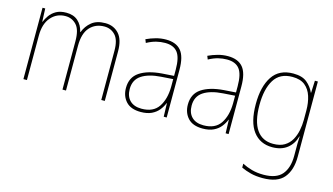

<svg xmlns="http://www.w3.org/2000/svg" viewBox="-88 -834 2379 1372"><g transform="rotate(15 1101.5 -148.5)"><path d="M546 -538Q608 -538 646.5 -496Q685 -454 685 -366V0H659V-364Q659 -444 626.5 -478.5Q594 -513 546 -513Q480 -513 439 -468Q398 -423 398 -331V0H372V-358Q372 -443 339 -478Q306 -513 258 -513Q193 -513 151 -464.5Q109 -416 109 -329V0H83V-528H103L107 -431H109Q118 -454 135.5 -479Q153 -504 182.5 -521Q212 -538 258 -538Q312 -538 344.5 -508.5Q377 -479 388 -430H390Q408 -477 445.5 -507.5Q483 -538 546 -538Z M995 -537Q1070 -537 1106.5 -494Q1143 -451 1143 -353V0H1121L1118 -99H1116Q1105 -71 1085 -46Q1065 -21 1032.5 -5.5Q1000 10 952 10Q879 10 843 -29.5Q807 -69 807 -129Q807 -208 866 -247.5Q925 -287 1029 -295L1117 -301V-347Q1117 -437 1087.5 -474.5Q1058 -512 995 -512Q963 -512 930.5 -504Q898 -496 861 -476L851 -501Q885 -517 921.5 -527Q958 -537 995 -537ZM1030 -271Q938 -265 886.5 -231Q835 -197 835 -129Q835 -75 865.5 -44.5Q896 -14 952 -14Q1039 -14 1077.5 -71.5Q1116 -129 1117 -220V-277Z M1453 -537Q1528 -537 1564.5 -494Q1601 -451 1601 -353V0H1579L1576 -99H1574Q1563 -71 1543 -46Q1523 -21 1490.5 -5.5Q1458 10 1410 10Q1337 10 1301 -29.5Q1265 -69 1265 -129Q1265 -208 1324 -247.5Q1383 -287 1487 -295L1575 -301V-347Q1575 -437 1545.5 -474.5Q1516 -512 1453 -512Q1421 -512 1388.5 -504Q1356 -496 1319 -476L1309 -501Q1343 -517 1379.5 -527Q1416 -537 1453 -537ZM1488 -271Q1396 -265 1344.5 -231Q1293 -197 1293 -129Q1293 -75 1323.5 -44.5Q1354 -14 1410 -14Q1497 -14 1535.5 -71.5Q1574 -129 1575 -220V-277Z M1937 -538Q2003 -538 2038.5 -508.5Q2074 -479 2092 -438H2094L2098 -528H2120V29Q2120 127 2073 184Q2026 241 1916 241Q1866 241 1827.5 231Q1789 221 1757 206V177Q1790 194 1829 205Q1868 216 1916 216Q2011 216 2052.5 167Q2094 118 2094 29V-15Q2094 -42 2094 -63.5Q2094 -85 2096 -115H2094Q2078 -57 2035 -23.5Q1992 10 1925 10Q1835 10 1784 -57Q1733 -124 1733 -258Q1733 -388 1783 -463Q1833 -538 1937 -538ZM1937 -513Q1844 -513 1802 -444.5Q1760 -376 1760 -258Q1760 -137 1802.5 -76Q1845 -15 1925 -15Q1976 -15 2008.5 -34.5Q2041 -54 2059.5 -86.5Q2078 -119 2086 -158.5Q2094 -198 2094 -237V-307Q2094 -364 2079 -411Q2064 -458 2030 -485.5Q1996 -513 1937 -513Z"/></g></svg>

Font: Noto Sans Telugu SemiCondensed Thin
Style: Regular
Weight: 100
Width: 4
Designer: Jelle Bosma - Monotype Design Team
Foundry: Monotype Imaging Inc.
Version: Version 2.005; ttfautohint (v1.8.4.7-5d5b)